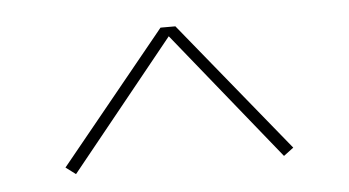

<svg xmlns="http://www.w3.org/2000/svg" viewBox="-30 -736 561 309"><g transform="rotate(-5 250.0 -581.5)"><path d="M82 -470 66 -482 238 -693H262L434 -482L418 -470L250 -678Z"/></g></svg>

Font: Iosevka SS18 Thin
Style: Regular
Weight: 100
Monospace: yes
Designer: Belleve Invis
Foundry: Belleve Invis
Version: Version 25.1.1; ttfautohint (v1.8.4)